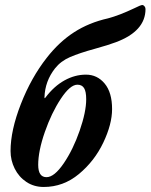

<svg xmlns="http://www.w3.org/2000/svg" viewBox="-20 -730 599 764"><path d="M22 -129Q22 -211 63 -316Q104 -421 166 -500Q215 -563 274.5 -601.5Q334 -640 410 -657Q455 -669 514 -697Q540 -710 546 -710Q551 -710 555 -705Q559 -700 559 -694Q559 -606 441 -562Q412 -551 358 -536Q296 -519 259 -503Q222 -487 199 -458Q159 -407 157 -343Q157 -336 161 -342Q195 -387 236.5 -410Q278 -433 322 -433Q367 -433 396.5 -397.5Q426 -362 426 -296Q426 -236 391 -162.5Q356 -89 294 -37.5Q232 14 154 14Q115 14 85 -6Q55 -26 38.5 -59Q22 -92 22 -129ZM323 -335Q323 -366 314.5 -379.5Q306 -393 288 -393Q259 -393 222 -337Q185 -281 158.5 -205Q132 -129 132 -74Q132 -25 165 -25Q196 -25 233.5 -80Q271 -135 297 -210Q323 -285 323 -335Z"/></svg>

Font: EB Garamond
Style: Bold Italic
Weight: 700
Italic angle: -17.2°
Designer: Georg Duffner and Octavio Pardo
Foundry: Georg Duffner
Version: Version 1.000